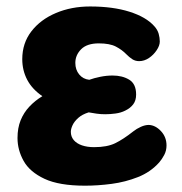

<svg xmlns="http://www.w3.org/2000/svg" viewBox="-20 -568 572 602"><path d="M246.6 14.2Q165.4 14.2 119.4 -7.4Q73.3 -29 54.1 -63.4Q34.9 -97.8 34.9 -135.3Q34.9 -166.6 44.7 -190.9Q54.6 -215.2 72.3 -233.9Q90 -252.7 112.8 -266.4Q80.4 -288.8 65.1 -318.2Q49.8 -347.6 49.8 -382.4Q49.8 -432.7 78.4 -469.7Q107 -506.8 155.4 -527.2Q203.8 -547.7 262.6 -547.7Q334.1 -547.7 386.1 -531.2Q438.1 -514.8 463.8 -485.9Q474 -474.7 477.5 -462.1Q481 -449.6 481 -437.9Q481 -425.2 471.3 -410.7Q461.7 -396.1 447.1 -386.2Q432.4 -376.3 416.2 -376.3Q404.1 -376.3 394.6 -382.5Q385.1 -388.7 376.1 -397.9Q362.7 -411.8 343.4 -421.9Q324.1 -432 289.8 -432Q252.7 -432 234.4 -413.6Q216.2 -395.2 216.2 -370.8Q216.2 -349.3 228.3 -334.6Q240.4 -319.9 259.9 -317.8Q274.7 -323.2 294.3 -327.2Q313.9 -331.2 333.1 -331.2Q363.7 -331.2 385.2 -318.1Q406.8 -304.9 406.8 -271.6Q406.8 -252.9 397.7 -240.9Q388.6 -228.9 372.9 -221.3Q359.1 -214.3 342.3 -212.1Q325.4 -209.8 309.8 -209.8Q295.4 -209.8 282.5 -211.7Q269.6 -213.7 258.1 -215.7Q237.7 -209.4 225.2 -198.2Q212.7 -186.9 207.4 -175.2Q202.1 -163.6 202.1 -154.7Q202.1 -139.7 211.3 -128.7Q220.6 -117.8 237.1 -112.2Q253.7 -106.6 274.9 -106.6Q315.8 -106.6 341.1 -118.9Q366.4 -131.2 397.8 -156Q408.3 -164.4 421.7 -170.4Q435 -176.3 446.4 -176.3Q467.2 -175.6 484.7 -156.9Q502.1 -138.3 502.1 -112Q502.1 -95.6 494.8 -81.9Q487.4 -68.2 479.2 -58.8Q452.1 -28.4 412.6 -12.8Q373.1 2.8 330 8.5Q286.9 14.2 246.6 14.2Z"/></svg>

Font: Playpen Sans
Style: Regular
Weight: 400
Designer: Laura Meseguer, Veronika Burian, José Scaglione, Kostas Bartsokas, Vera Evstafieva, Tom Grace, Yorlmar Campos
Foundry: TypeTogether
Version: Version 2.000